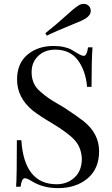

<svg xmlns="http://www.w3.org/2000/svg" viewBox="-20 -956 580 990"><path d="M272 -6Q326 -6 364 -40.5Q402 -75 402 -139Q399 -196 365 -233.5Q331 -271 246 -322Q188 -356 150 -385Q68 -452 68 -546Q68 -629 121.5 -674Q175 -719 256 -719Q287 -719 310 -713.5Q333 -708 344.5 -702Q356 -696 378 -682Q401 -668 412 -668Q428 -668 434 -712H457Q452 -647 452 -508H429Q422 -591 381.5 -645.5Q341 -700 265 -700Q211 -700 177 -667.5Q143 -635 143 -584Q143 -531 175 -496Q207 -464 252 -436L311 -401Q374 -360 410 -332Q491 -268 491 -176Q491 -86 431.5 -36Q372 14 279 14Q200 14 142 -23Q119 -37 108 -37Q92 -37 86 7H63Q67 -42 67 -233H90Q105 -6 272 -6ZM382 -926Q396 -936 412 -936Q432 -936 443 -919Q448 -909 448 -900Q448 -878 422 -861Q401 -848 366 -835Q263 -793 221 -772L214 -785Q261 -823 269 -830Q288 -846 327 -881Q358 -910 382 -926Z"/></svg>

Font: Playfair Display
Style: Regular
Weight: 400
Designer: Claus Eggers S?rensen
Foundry: Claus Eggers S?rensen
Version: Version 1.003